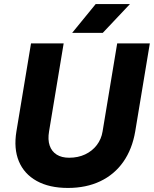

<svg xmlns="http://www.w3.org/2000/svg" viewBox="-20 -914 759 947"><path d="M315 13Q223 13 161 -21.5Q99 -56 73 -118.5Q47 -181 61 -266L133 -700H294L222 -266Q215 -225 225 -196Q235 -167 259.5 -151.5Q284 -136 321 -136Q365 -136 400 -152.5Q435 -169 457.5 -198.5Q480 -228 486 -266L558 -700H719L647 -266Q632 -178 588 -115.5Q544 -53 474.5 -20Q405 13 315 13ZM336 -752 452 -894H621L487 -752Z"/></svg>

Font: Figtree ExtraBold
Style: Italic
Weight: 800
Italic angle: -9.5°
Foundry: Erik Kennedy
Version: Version 2.001;gftools[0.9.30]